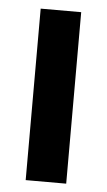

<svg xmlns="http://www.w3.org/2000/svg" viewBox="-45 -671 340 609"><g transform="rotate(5 125.0 -366.0)"><path d="M189 -93H60V-639H189Z"/></g></svg>

Font: Noto Sans Kannada UI ExtraCondensed
Style: Bold
Weight: 700
Width: 2
Designer: Jelle Bosma - Monotype Design Team
Foundry: Monotype Imaging Inc.
Version: Version 2.005; ttfautohint (v1.8.4.7-5d5b)